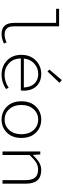

<svg xmlns="http://www.w3.org/2000/svg" viewBox="797 -1591 806 2440"><g transform="rotate(90 1200.0 -371.0)"><path d="M414 12Q271 12 271 -145V-681H92V-719H315V-139Q315 -27 420 -27Q468 -27 519 -52L533 -18Q472 12 414 12Z M930 12Q822 12 749.5 -56.5Q677 -125 677 -240Q677 -353 748 -422.5Q819 -492 917 -492Q1016 -492 1074 -432.5Q1132 -373 1132 -270Q1132 -245 1130 -233H722Q725 -136 785 -81Q845 -26 933 -26Q1019 -26 1094 -78L1112 -45Q1027 12 930 12ZM918 -454Q846 -454 789.5 -404.5Q733 -355 724 -271H1092Q1087 -361 1040.5 -407.5Q994 -454 918 -454ZM888 -572 864 -595 998 -754 1032 -723Z M1267 -239Q1267 -356 1334 -424Q1401 -492 1500 -492Q1599 -492 1666 -424Q1733 -356 1733 -239Q1733 -124 1665.5 -56Q1598 12 1500 12Q1402 12 1334.5 -56Q1267 -124 1267 -239ZM1686 -239Q1686 -334 1633.5 -393.5Q1581 -453 1500 -453Q1419 -453 1366.5 -393.5Q1314 -334 1314 -239Q1314 -145 1366.5 -86Q1419 -27 1500 -27Q1581 -27 1633.5 -86Q1686 -145 1686 -239Z M1905 0V-480H1943L1948 -388H1952Q1999 -438 2043.5 -465Q2088 -492 2141 -492Q2314 -492 2314 -299V0H2269V-293Q2269 -375 2237 -413.5Q2205 -452 2134 -452Q2085 -452 2045 -427Q2005 -402 1950 -344V0Z"/></g></svg>

Font: TypoPRO Source Code Pro
Style: Regular
Weight: 300
Monospace: yes
Designer: Paul D. Hunt, Teo Tuominen
Foundry: Adobe Systems Incorporated
Version: Version 2.010;PS 1.0;hotconv 1.0.84;makeotf.lib2.5.63406